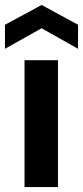

<svg xmlns="http://www.w3.org/2000/svg" viewBox="-32 -755 335 775"><path d="M67 0V-512H202V0ZM-12 -558V-655L136 -735L283 -655V-558L136 -641Z"/></svg>

Font: DM Sans 12pt
Style: Bold
Weight: 700
Version: Version 4.004;gftools[0.9.30]